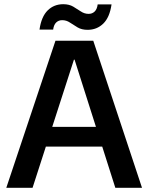

<svg xmlns="http://www.w3.org/2000/svg" viewBox="-20 -894 706 914"><path d="M10 0 244 -700H424L656 0H529L335 -610H332L135 0ZM124 -196 156 -290H501L533 -196ZM397 -752Q369 -752 349.5 -763.5Q330 -775 313 -786.5Q296 -798 276 -798Q259 -798 247.5 -787Q236 -776 233 -753H168Q177 -815 207 -844.5Q237 -874 281 -874Q309 -874 328.5 -862.5Q348 -851 365 -839.5Q382 -828 402 -828Q419 -828 430.5 -839Q442 -850 445 -873H511Q502 -811 471.5 -781.5Q441 -752 397 -752Z"/></svg>

Font: DM Sans 9pt 36pt SemiBold
Style: Regular
Weight: 600
Version: Version 4.004;gftools[0.9.30]